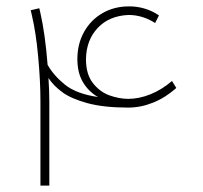

<svg xmlns="http://www.w3.org/2000/svg" viewBox="-20 -583 638 603"><path d="M106.6 -543.6 103.4 -557.1 76.4 -550.8 79.6 -537.3Q93.1 -480.7 100 -404Q107 -327.3 107 -265.7V0H134.9V-263.9Q134.9 -297.7 132.2 -338.1Q147.9 -313.8 175.8 -293.4Q203.7 -272.9 254.7 -259Q305.8 -245.1 382.6 -245.1Q422.2 -245.1 461.1 -260.8Q500 -276.5 533.7 -306.7L520.2 -328.7Q488.3 -301.3 452.6 -286.9Q416.8 -272.5 382.2 -272.5Q352.5 -272.9 322.6 -283.9Q292.7 -295 271.4 -322.6Q250 -350.3 250 -397Q250.9 -457.3 287.1 -495.5Q323.3 -533.7 384 -536Q405.1 -536 425.8 -529.9Q446.5 -523.8 467.2 -510.8L479.3 -534.6Q457.3 -549.5 433 -556.4Q408.7 -563.4 384.4 -562.9Q338.1 -562.9 301.3 -541.4Q264.4 -519.8 243.7 -482.2Q223 -444.7 223 -397.5Q223 -353.9 240.8 -324.4Q258.5 -295 287.8 -278.3Q219.9 -288.2 184.1 -317Q148.4 -345.8 129.5 -379.5Q121.9 -476.6 106.6 -543.6Z"/></svg>

Font: Arad-VF Thin Dots1
Style: Regular
Weight: 100
Designer: Mohammad Darvishi
Version: Version 1.000;August 30, 2024;FontCreator 15.0.0.2992 64-bit